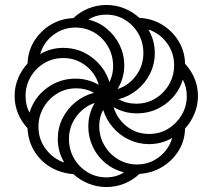

<svg xmlns="http://www.w3.org/2000/svg" viewBox="-20 -744 857 774"><path d="M409 10Q371 10 336.5 -4Q302 -18 276 -42Q224 -46 182.5 -71Q141 -96 117 -137Q93 -178 91 -227Q66 -254 52.5 -287Q39 -320 39 -357Q39 -395 53 -428.5Q67 -462 91 -488Q93 -539 118.5 -579.5Q144 -620 185 -644.5Q226 -669 276 -671Q302 -696 336.5 -710Q371 -724 409 -724Q447 -724 481.5 -710Q516 -696 542 -672Q595 -669 636 -643Q677 -617 701 -576.5Q725 -536 726 -487Q778 -430 778 -357Q778 -320 764 -286Q750 -252 726 -226Q725 -176 699.5 -135.5Q674 -95 633 -70.5Q592 -46 542 -43Q516 -18 481.5 -4Q447 10 409 10ZM454 -385Q500 -400 529 -440Q558 -480 558 -530Q558 -573 538 -608Q518 -643 484 -664Q450 -685 408 -685Q368 -685 336 -665Q379 -655 411.5 -627.5Q444 -600 462.5 -562Q481 -524 481 -480Q481 -430 454 -385ZM421 -413Q436 -442 436 -477Q436 -521 415.5 -556.5Q395 -592 360.5 -612.5Q326 -633 284 -633Q235 -633 195.5 -603.5Q156 -574 142 -526Q184 -551 235 -551Q301 -551 352 -511.5Q403 -472 421 -413ZM529 -326Q572 -326 606.5 -347Q641 -368 661.5 -403.5Q682 -439 682 -481Q682 -531 653 -570.5Q624 -610 578 -625Q604 -582 604 -530Q604 -486 585 -447.5Q566 -409 533 -382Q500 -355 458 -344Q490 -326 529 -326ZM99 -290Q118 -352 169.5 -389.5Q221 -427 284 -427Q335 -427 378 -402Q365 -449 325.5 -479.5Q286 -510 235 -510Q193 -510 158.5 -489.5Q124 -469 103.5 -434Q83 -399 83 -357Q83 -319 99 -290ZM581 -204Q624 -204 658 -225Q692 -246 712.5 -280.5Q733 -315 733 -357Q733 -393 717 -423Q698 -362 647 -324.5Q596 -287 532 -287Q481 -287 438 -312Q452 -265 491 -234.5Q530 -204 581 -204ZM239 -89Q213 -132 213 -184Q213 -229 232 -267Q251 -305 284 -332Q317 -359 359 -370Q326 -388 288 -388Q245 -388 210.5 -367Q176 -346 155.5 -310.5Q135 -275 135 -233Q135 -182 165 -142.5Q195 -103 239 -89ZM408 -29Q448 -29 480 -49Q437 -60 404.5 -87Q372 -114 354 -152.5Q336 -191 336 -234Q336 -286 362 -329Q317 -314 287.5 -274Q258 -234 258 -184Q258 -141 278 -106Q298 -71 332.5 -50Q367 -29 408 -29ZM533 -81Q583 -81 622 -111.5Q661 -142 674 -188Q632 -163 581 -163Q538 -163 500 -181Q462 -199 435 -230.5Q408 -262 396 -301Q388 -287 384 -270.5Q380 -254 380 -237Q380 -193 401 -157.5Q422 -122 456.5 -101.5Q491 -81 533 -81Z"/></svg>

Font: Go Noto Current
Style: Regular
Weight: 400
Designer: Monotype Design Team
Foundry: Monotype Imaging Inc.
Version: Version 2.007; ttfautohint (v1.8) -l 8 -r 50 -G 200 -x 14 -D